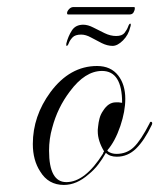

<svg xmlns="http://www.w3.org/2000/svg" viewBox="-20 -515 451 544"><path d="M161 9Q117 9 94 -29Q73 -61 73 -107Q73 -186 123 -254Q178 -328 255 -328Q294 -328 315 -301Q335 -275 335 -235Q335 -217 331.5 -198Q328 -179 321 -158Q306 -114 284 -89L286 -86Q296 -79 310 -79Q339 -79 359 -98Q379 -117 404 -166Q405 -170 408 -170Q410 -170 411 -167.5Q412 -165 410 -161Q389 -117 365.5 -94Q342 -71 311 -71Q291 -71 280 -82Q270 -64 258 -48.5Q246 -33 231 -21Q197 9 161 9ZM168 1Q221 1 272 -80Q272 -83 275 -86Q257 -116 257 -143Q257 -144 257 -147.5Q257 -151 258 -157Q259 -168 262 -179.5Q265 -191 272 -201Q287 -225 308 -225H317Q321 -224 323 -224Q325 -224 326 -224Q326 -314 269 -314Q221 -314 178 -256Q143 -210 128 -153Q119 -122 119 -88Q119 1 168 1ZM169 -385Q167 -385 168 -392Q173 -412 183.5 -428.5Q194 -445 216 -445Q229 -445 244.5 -437Q260 -429 276.5 -421Q293 -413 309 -413Q326 -413 333 -422Q340 -431 343 -439.5Q346 -448 349 -448Q351 -448 350.5 -444Q350 -440 349 -438Q344 -416 328.5 -400.5Q313 -385 299 -385Q284 -385 268 -393Q252 -401 237.5 -409Q223 -417 210 -417Q193 -417 185.5 -409Q178 -401 175 -393Q172 -385 169 -385ZM173 -474Q170 -474 170 -478Q170 -483 175.5 -489Q181 -495 188 -495H360Q362 -495 362 -492Q362 -486 358.5 -480Q355 -474 347 -474Z"/></svg>

Font: Imperial Script
Style: Regular
Weight: 400
Designer: Robert E. Leuschke
Foundry: Robert E. Leuschke
Version: Version 1.010; ttfautohint (v1.8.3)